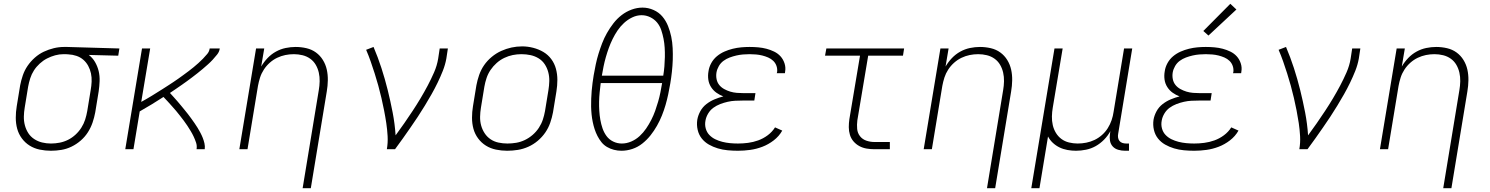

<svg xmlns="http://www.w3.org/2000/svg" viewBox="-20 -785 7840 1010"><path d="M248 8Q218 8 189 2Q160 -4 136 -19Q112 -34 95 -57Q78 -80 70.5 -107.5Q63 -135 63 -165.5Q63 -196 68 -226L86 -336Q91 -362 100 -388.5Q109 -415 125 -438.5Q141 -462 163 -481.5Q185 -501 210.5 -513Q236 -525 263 -531.5Q290 -538 317 -538Q321 -538 325 -538Q329 -538 333 -538L608 -530L602 -492L447 -496Q467 -481 480 -458.5Q493 -436 499 -411Q505 -386 504 -358.5Q503 -331 499 -304L481 -194Q476 -167 467 -140.5Q458 -114 442.5 -89.5Q427 -65 404.5 -45.5Q382 -26 356 -13.5Q330 -1 302.5 3.5Q275 8 248 8ZM248 -30Q271 -30 294 -34.5Q317 -39 338 -49.5Q359 -60 377 -76.5Q395 -93 408 -113.5Q421 -134 428 -156Q435 -178 439 -201L457 -311Q461 -333 462 -355.5Q463 -378 458.5 -399Q454 -420 444 -438.5Q434 -457 418.5 -470.5Q403 -484 382.5 -491Q362 -498 340 -499L326 -500Q323 -500 320 -500Q317 -500 314 -500Q292 -500 270 -494Q248 -488 227.5 -477.5Q207 -467 189 -450.5Q171 -434 158.5 -414.5Q146 -395 139 -373Q132 -351 128 -329L110 -219Q106 -196 105.5 -172Q105 -148 111 -125.5Q117 -103 129 -84.5Q141 -66 160 -53.5Q179 -41 201.5 -35.5Q224 -30 248 -30Z M639 0 727 -530H770L723 -249Q737 -257 751.5 -265Q766 -273 780 -282Q794 -291 808 -299.5Q822 -308 836 -317Q850 -326 864 -335Q878 -344 891.5 -353Q905 -362 918.5 -371.5Q932 -381 945.5 -391Q959 -401 972.5 -411Q986 -421 998.5 -431.5Q1011 -442 1023.5 -453Q1036 -464 1047.5 -476Q1059 -488 1070 -501Q1081 -514 1083 -530H1136Q1134 -513 1122.5 -498.5Q1111 -484 1099 -471Q1087 -458 1073.5 -446Q1060 -434 1046.5 -422.5Q1033 -411 1019 -400Q1005 -389 990.5 -378Q976 -367 961.5 -356.5Q947 -346 932.5 -336Q918 -326 903.5 -316Q889 -306 874 -296Q884 -285 893.5 -274.5Q903 -264 913 -252.5Q923 -241 932 -230Q941 -219 950.5 -207.5Q960 -196 969 -184.5Q978 -173 986.5 -161Q995 -149 1003.5 -137Q1012 -125 1019.5 -112.5Q1027 -100 1034 -87Q1041 -74 1046.5 -60Q1052 -46 1055.5 -31Q1059 -16 1057 0H1014Q1017 -18 1011.5 -34.5Q1006 -51 999 -66Q992 -81 983.5 -95Q975 -109 966 -123Q957 -137 947 -150Q937 -163 927 -176Q917 -189 906.5 -201.5Q896 -214 885 -226Q874 -238 863 -250.5Q852 -263 840 -275Q809 -255 778 -236Q747 -217 715 -199L682 0Z M1572 205 1657 -311Q1661 -334 1661.5 -357.5Q1662 -381 1657 -403Q1652 -425 1641 -444Q1630 -463 1612 -476Q1594 -489 1571.5 -494.5Q1549 -500 1526 -500Q1503 -500 1481 -495.5Q1459 -491 1438 -481Q1417 -471 1399 -455Q1381 -439 1368 -419Q1355 -399 1348 -377Q1341 -355 1337 -333L1282 0H1239L1327 -530H1370L1354 -435Q1368 -459 1387.5 -479.5Q1407 -500 1431.5 -513.5Q1456 -527 1482.5 -532.5Q1509 -538 1535 -538Q1564 -538 1592 -531.5Q1620 -525 1642 -509Q1664 -493 1678.5 -469.5Q1693 -446 1699 -419Q1705 -392 1704.5 -362.5Q1704 -333 1699 -304L1615 205Z M2015 0Q2021 -34 2019 -69Q2017 -104 2012 -137.5Q2007 -171 2000.5 -204Q1994 -237 1986.5 -269.5Q1979 -302 1970 -334.5Q1961 -367 1951 -398.5Q1941 -430 1930 -461.5Q1919 -493 1906 -523L1945 -538Q1968 -484 1986.5 -427Q2005 -370 2019.5 -311.5Q2034 -253 2045.5 -193.5Q2057 -134 2061 -73Q2084 -104 2106.5 -136.5Q2129 -169 2150.5 -201.5Q2172 -234 2192 -267.5Q2212 -301 2230 -335Q2248 -369 2263.5 -404.5Q2279 -440 2285 -477L2293 -530H2336L2328 -477Q2322 -444 2309.5 -412.5Q2297 -381 2282 -350Q2267 -319 2250 -289Q2233 -259 2215 -229.5Q2197 -200 2178 -171Q2159 -142 2139 -113.5Q2119 -85 2099 -56.5Q2079 -28 2058 0Z M2648 8Q2618 8 2589 2Q2560 -4 2536 -19Q2512 -34 2495 -57Q2478 -80 2470.5 -107.5Q2463 -135 2463 -165.5Q2463 -196 2468 -226L2486 -336Q2491 -363 2500.5 -390.5Q2510 -418 2526.5 -442Q2543 -466 2566.5 -485.5Q2590 -505 2616.5 -517Q2643 -529 2670.5 -535Q2698 -541 2727 -541Q2756 -541 2785 -533.5Q2814 -526 2838.5 -511.5Q2863 -497 2880 -474Q2897 -451 2904.5 -423Q2912 -395 2912 -365Q2912 -335 2907 -304L2889 -194Q2884 -167 2874.5 -139.5Q2865 -112 2848.5 -88Q2832 -64 2809 -44.5Q2786 -25 2759 -13Q2732 -1 2704 3.5Q2676 8 2648 8ZM2649 -30Q2649 -30 2649 -30Q2649 -30 2649 -30Q2673 -30 2696 -34Q2719 -38 2741 -48.5Q2763 -59 2782 -75.5Q2801 -92 2814.5 -112.5Q2828 -133 2835.5 -155.5Q2843 -178 2847 -201L2865 -311Q2869 -335 2869.5 -359Q2870 -383 2864 -405.5Q2858 -428 2845.5 -447Q2833 -466 2813.5 -478Q2794 -490 2771 -495Q2748 -500 2723 -500Q2700 -500 2677.5 -495.5Q2655 -491 2633 -480.5Q2611 -470 2592.5 -453.5Q2574 -437 2560.5 -417Q2547 -397 2539.5 -374.5Q2532 -352 2528 -329L2510 -219Q2506 -195 2505.5 -171Q2505 -147 2511 -125Q2517 -103 2529.5 -84Q2542 -65 2560.5 -52.5Q2579 -40 2602 -35Q2625 -30 2649 -30Z M3249 8Q3229 8 3209.5 3Q3190 -2 3173 -12Q3156 -22 3144 -37Q3132 -52 3123 -69.5Q3114 -87 3108 -105.5Q3102 -124 3098 -143.5Q3094 -163 3092 -183Q3090 -203 3089.5 -224Q3089 -245 3090 -265.5Q3091 -286 3092.5 -307Q3094 -328 3097 -348.5Q3100 -369 3103 -389Q3108 -418 3114 -446.5Q3120 -475 3128.5 -502.5Q3137 -530 3147.5 -557.5Q3158 -585 3173 -611.5Q3188 -638 3207 -662.5Q3226 -687 3250 -705.5Q3274 -724 3302.5 -734.5Q3331 -745 3360 -745Q3390 -745 3418 -732.5Q3446 -720 3464.5 -698Q3483 -676 3494 -648.5Q3505 -621 3511 -592Q3517 -563 3518.5 -532Q3520 -501 3519 -470Q3518 -439 3514.5 -407.5Q3511 -376 3506 -346Q3501 -317 3495 -288.5Q3489 -260 3481 -232.5Q3473 -205 3462 -177.5Q3451 -150 3436 -123.5Q3421 -97 3402 -73Q3383 -49 3359 -30Q3335 -11 3306.5 -1.5Q3278 8 3249 8ZM3469 -387Q3473 -411 3475 -435.5Q3477 -460 3477.5 -485Q3478 -510 3476.5 -534Q3475 -558 3470.5 -581Q3466 -604 3458.5 -626.5Q3451 -649 3436.5 -666.5Q3422 -684 3400.5 -694.5Q3379 -705 3355 -705Q3330 -705 3306 -693.5Q3282 -682 3262.5 -664Q3243 -646 3228.5 -624.5Q3214 -603 3202.5 -579.5Q3191 -556 3182.5 -532.5Q3174 -509 3167 -484.5Q3160 -460 3155 -435.5Q3150 -411 3146 -387ZM3251 -30Q3276 -30 3300.5 -40.5Q3325 -51 3344.5 -69Q3364 -87 3379 -109Q3394 -131 3406 -154.5Q3418 -178 3426.5 -202Q3435 -226 3442 -250Q3449 -274 3454 -299Q3459 -324 3463 -348H3140Q3137 -324 3134.5 -299.5Q3132 -275 3131.5 -250.5Q3131 -226 3132.5 -202Q3134 -178 3138 -155Q3142 -132 3149.5 -110Q3157 -88 3170.5 -69.5Q3184 -51 3205.5 -40.5Q3227 -30 3251 -30Z M3862 8Q3835 8 3808 5.5Q3781 3 3756 -4.5Q3731 -12 3709 -24.5Q3687 -37 3671.5 -56.5Q3656 -76 3650 -102Q3644 -128 3648 -155Q3652 -178 3664 -200Q3676 -222 3696 -237.5Q3716 -253 3739 -262.5Q3762 -272 3785 -278Q3766 -285 3749 -297Q3732 -309 3720.5 -327Q3709 -345 3706 -366.5Q3703 -388 3707 -410Q3710 -432 3721.5 -453Q3733 -474 3751 -489Q3769 -504 3790.5 -513.5Q3812 -523 3834.5 -528.5Q3857 -534 3879 -536Q3901 -538 3923 -538Q3946 -538 3968.5 -536Q3991 -534 4012 -528.5Q4033 -523 4052.5 -513.5Q4072 -504 4086 -488.5Q4100 -473 4107 -451.5Q4114 -430 4110 -408Q4110 -406 4109.5 -404Q4109 -402 4109 -400H4066Q4067 -402 4067 -403Q4067 -404 4068 -406Q4070 -423 4064.5 -438.5Q4059 -454 4047.5 -465Q4036 -476 4021 -482.5Q4006 -489 3990 -493Q3974 -497 3957 -498.5Q3940 -500 3923 -500Q3906 -500 3888.5 -498.5Q3871 -497 3853.5 -493Q3836 -489 3818.5 -482.5Q3801 -476 3786 -465Q3771 -454 3761.5 -437.5Q3752 -421 3749 -404Q3746 -386 3749.5 -368.5Q3753 -351 3763.5 -338Q3774 -325 3789.5 -316.5Q3805 -308 3821.5 -303Q3838 -298 3856 -296.5Q3874 -295 3893 -295H3954L3948 -256H3886Q3867 -256 3847.5 -255Q3828 -254 3808 -249.5Q3788 -245 3768.5 -237.5Q3749 -230 3732.5 -218Q3716 -206 3705 -187.5Q3694 -169 3691 -150Q3687 -129 3692.5 -109Q3698 -89 3711.5 -75Q3725 -61 3742.5 -52.5Q3760 -44 3779.5 -39Q3799 -34 3820 -32Q3841 -30 3862 -30Q3888 -30 3915 -33.5Q3942 -37 3968.5 -46.5Q3995 -56 4018.5 -73.5Q4042 -91 4057 -115L4095 -98Q4078 -68 4050 -46.5Q4022 -25 3990.5 -13Q3959 -1 3926.5 3.5Q3894 8 3862 8Z M4580 0Q4559 0 4538.5 -3.5Q4518 -7 4500.5 -16.5Q4483 -26 4470 -41Q4457 -56 4451 -75.5Q4445 -95 4445 -116Q4445 -137 4448 -158L4504 -492H4320L4327 -530H4736L4730 -492H4547L4490 -152Q4487 -129 4489 -107Q4491 -85 4504 -68.5Q4517 -52 4537.5 -45Q4558 -38 4580 -38H4661V0Z M5172 205 5257 -311Q5261 -334 5261.5 -357.5Q5262 -381 5257 -403Q5252 -425 5241 -444Q5230 -463 5212 -476Q5194 -489 5171.5 -494.5Q5149 -500 5126 -500Q5103 -500 5081 -495.5Q5059 -491 5038 -481Q5017 -471 4999 -455Q4981 -439 4968 -419Q4955 -399 4948 -377Q4941 -355 4937 -333L4882 0H4839L4927 -530H4970L4954 -435Q4968 -459 4987.5 -479.5Q5007 -500 5031.5 -513.5Q5056 -527 5082.5 -532.5Q5109 -538 5135 -538Q5164 -538 5192 -531.5Q5220 -525 5242 -509Q5264 -493 5278.5 -469.5Q5293 -446 5299 -419Q5305 -392 5304.5 -362.5Q5304 -333 5299 -304L5215 205Z M5405 205 5527 -530H5570L5518 -219Q5514 -196 5513.5 -172.5Q5513 -149 5518 -127Q5523 -105 5534.5 -86Q5546 -67 5563.5 -54Q5581 -41 5603.5 -35.5Q5626 -30 5649 -30Q5672 -30 5694.5 -34.5Q5717 -39 5738 -49Q5759 -59 5777 -75Q5795 -91 5807.5 -111Q5820 -131 5827.5 -153Q5835 -175 5838 -197L5893 -530H5936L5862 -81Q5860 -71 5861.5 -61Q5863 -51 5869 -43.5Q5875 -36 5884.5 -33Q5894 -30 5904 -30H5919V8H5898Q5880 8 5862.5 3Q5845 -2 5833.5 -14.5Q5822 -27 5819 -45Q5816 -63 5819 -81L5821 -95Q5808 -71 5788 -50.5Q5768 -30 5744 -16.5Q5720 -3 5693 2.5Q5666 8 5640 8Q5618 8 5595.5 4Q5573 0 5553.5 -9.5Q5534 -19 5518.5 -33.5Q5503 -48 5493 -67L5448 205Z M6262 8Q6235 8 6208 5.5Q6181 3 6156 -4.5Q6131 -12 6109 -24.5Q6087 -37 6071.5 -56.5Q6056 -76 6050 -102Q6044 -128 6048 -155Q6052 -178 6064 -200Q6076 -222 6096 -237.5Q6116 -253 6139 -262.5Q6162 -272 6185 -278Q6166 -285 6149 -297Q6132 -309 6120.5 -327Q6109 -345 6106 -366.5Q6103 -388 6107 -410Q6110 -432 6121.5 -453Q6133 -474 6151 -489Q6169 -504 6190.5 -513.5Q6212 -523 6234.5 -528.5Q6257 -534 6279 -536Q6301 -538 6323 -538Q6346 -538 6368.5 -536Q6391 -534 6412 -528.5Q6433 -523 6452.5 -513.5Q6472 -504 6486 -488.5Q6500 -473 6507 -451.5Q6514 -430 6510 -408Q6510 -406 6509.5 -404Q6509 -402 6509 -400H6466Q6467 -402 6467 -403Q6467 -404 6468 -406Q6470 -423 6464.5 -438.5Q6459 -454 6447.5 -465Q6436 -476 6421 -482.5Q6406 -489 6390 -493Q6374 -497 6357 -498.5Q6340 -500 6323 -500Q6306 -500 6288.5 -498.5Q6271 -497 6253.5 -493Q6236 -489 6218.5 -482.5Q6201 -476 6186 -465Q6171 -454 6161.5 -437.5Q6152 -421 6149 -404Q6146 -386 6149.5 -368.5Q6153 -351 6163.5 -338Q6174 -325 6189.5 -316.5Q6205 -308 6221.5 -303Q6238 -298 6256 -296.5Q6274 -295 6293 -295H6354L6348 -256H6286Q6267 -256 6247.5 -255Q6228 -254 6208 -249.5Q6188 -245 6168.5 -237.5Q6149 -230 6132.5 -218Q6116 -206 6105 -187.5Q6094 -169 6091 -150Q6087 -129 6092.5 -109Q6098 -89 6111.5 -75Q6125 -61 6142.5 -52.5Q6160 -44 6179.5 -39Q6199 -34 6220 -32Q6241 -30 6262 -30Q6288 -30 6315 -33.5Q6342 -37 6368.5 -46.5Q6395 -56 6418.5 -73.5Q6442 -91 6457 -115L6495 -98Q6478 -68 6450 -46.5Q6422 -25 6390.5 -13Q6359 -1 6326.5 3.5Q6294 8 6262 8ZM6337 -598 6310 -622 6452 -765 6484 -735Z M6815 0Q6821 -34 6819 -69Q6817 -104 6812 -137.5Q6807 -171 6800.5 -204Q6794 -237 6786.5 -269.5Q6779 -302 6770 -334.5Q6761 -367 6751 -398.5Q6741 -430 6730 -461.5Q6719 -493 6706 -523L6745 -538Q6768 -484 6786.5 -427Q6805 -370 6819.5 -311.5Q6834 -253 6845.5 -193.5Q6857 -134 6861 -73Q6884 -104 6906.5 -136.5Q6929 -169 6950.5 -201.5Q6972 -234 6992 -267.5Q7012 -301 7030 -335Q7048 -369 7063.5 -404.5Q7079 -440 7085 -477L7093 -530H7136L7128 -477Q7122 -444 7109.5 -412.5Q7097 -381 7082 -350Q7067 -319 7050 -289Q7033 -259 7015 -229.5Q6997 -200 6978 -171Q6959 -142 6939 -113.5Q6919 -85 6899 -56.5Q6879 -28 6858 0Z M7572 205 7657 -311Q7661 -334 7661.5 -357.5Q7662 -381 7657 -403Q7652 -425 7641 -444Q7630 -463 7612 -476Q7594 -489 7571.5 -494.5Q7549 -500 7526 -500Q7503 -500 7481 -495.5Q7459 -491 7438 -481Q7417 -471 7399 -455Q7381 -439 7368 -419Q7355 -399 7348 -377Q7341 -355 7337 -333L7282 0H7239L7327 -530H7370L7354 -435Q7368 -459 7387.5 -479.5Q7407 -500 7431.5 -513.5Q7456 -527 7482.5 -532.5Q7509 -538 7535 -538Q7564 -538 7592 -531.5Q7620 -525 7642 -509Q7664 -493 7678.5 -469.5Q7693 -446 7699 -419Q7705 -392 7704.5 -362.5Q7704 -333 7699 -304L7615 205Z"/></svg>

Font: Iosevka Curly XLtEx
Style: Italic
Weight: 200
Width: 7
Italic angle: -9°
Monospace: yes
Designer: Belleve Invis
Foundry: Belleve Invis
Version: Version 11.1.0; ttfautohint (v1.8.3)